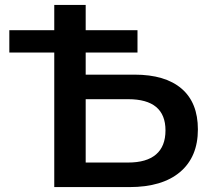

<svg xmlns="http://www.w3.org/2000/svg" viewBox="-20 -762 860 782"><path d="M786 -235Q786 -123 713.5 -61.5Q641 0 507 0H201V-548H18V-639H201V-742H329V-639H540V-548H329V-458H528Q653 -458 719.5 -401Q786 -344 786 -235ZM654 -231Q654 -358 502 -358H329V-100H502Q577 -100 615.5 -133Q654 -166 654 -231Z"/></svg>

Font: mBank SemiBold
Style: Regular
Weight: 600
Designer: Julieta Ulanovsky
Foundry: Julieta Ulanovsky
Version: Version 7.200